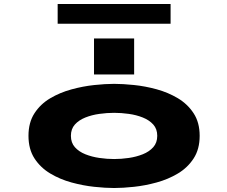

<svg xmlns="http://www.w3.org/2000/svg" viewBox="-20 -933 1140 964"><path d="M553 11Q509.5 11 453.2 5Q397 -1 339.2 -16.8Q281.5 -32.5 232.5 -61.8Q183.5 -91 153.2 -137.5Q123 -184 123 -251Q123 -318 153 -364.2Q183 -410.5 232 -439.5Q281 -468.5 338.8 -484.2Q396.5 -500 452.8 -506Q509 -512 553 -512Q596.5 -512 652.5 -506.2Q708.5 -500.5 766.2 -484.8Q824 -469 873 -439.8Q922 -410.5 952.2 -364.2Q982.5 -318 982.5 -251Q982.5 -184 952.2 -137.5Q922 -91 873 -61.8Q824 -32.5 766.2 -16.8Q708.5 -1 652.5 5Q596.5 11 553 11ZM553 -134.5Q589 -134.5 626.8 -140Q664.5 -145.5 697 -158.5Q729.5 -171.5 749.5 -194Q769.5 -216.5 769.5 -251Q769.5 -285.5 749.5 -307.8Q729.5 -330 697 -343Q664.5 -356 626.8 -361.2Q589 -366.5 553 -366.5Q517 -366.5 479 -361.2Q441 -356 408.5 -343Q376 -330 356 -307.8Q336 -285.5 336 -251Q336 -216.5 356 -194Q376 -171.5 408.5 -158.5Q441 -145.5 479 -140Q517 -134.5 553 -134.5ZM452 -740H653.5V-559H452ZM269.5 -814V-913H836.5V-814Z"/></svg>

Font: Trispace Expanded ExtraBold
Style: Regular
Weight: 800
Width: 7
Designer: Tyler Finck
Foundry: Etcetera Type Company
Version: Version 1.210; ttfautohint (v1.8.3)